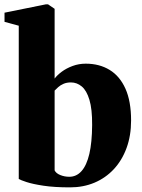

<svg xmlns="http://www.w3.org/2000/svg" viewBox="-22 -838 642 870"><path d="M-1.5 -739V-780.5L186.5 -818.5H195.5L225.5 -798V-482Q236.5 -497 257.5 -512.8Q278.5 -528.5 306.8 -539Q335 -549.5 366.5 -549.5Q428.5 -549.5 474.8 -521.2Q521 -493 546.5 -436Q572 -379 572 -292Q572 -223.5 551.5 -167.5Q531 -111.5 493.8 -71.5Q456.5 -31.5 406 -10.2Q355.5 11 295.5 11Q224 11 174.8 3.5Q125.5 -4 97.8 -13.2Q70 -22.5 63 -27V-721.5ZM299.5 -464.5Q280 -464.5 265.8 -458.2Q251.5 -452 241.8 -443.2Q232 -434.5 225.5 -427.5V-66Q232 -52.5 251.2 -44.8Q270.5 -37 292 -37Q324.5 -37 347.5 -62.8Q370.5 -88.5 382.8 -140.5Q395 -192.5 395.5 -271.5Q396 -343.5 383.2 -385.8Q370.5 -428 348.5 -446.2Q326.5 -464.5 299.5 -464.5Z"/></svg>

Font: Merriweather 72pt Black
Style: Regular
Weight: 900
Version: Version 2.100